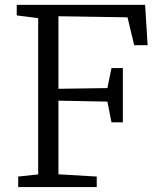

<svg xmlns="http://www.w3.org/2000/svg" viewBox="-20 -763 657 783"><path d="M54.2 -43 135.7 -51.8V-689L48.3 -700.2V-743.2H571.8L582 -578.6H527.3L500 -692.4L218.3 -696.8V-400.9L418 -403.8L434.6 -485.4H481V-264.2H434.6L418 -348.6L218.3 -352.5V-52.2L374.5 -43V0H54.2Z"/></svg>

Font: MerriweatherLight
Style: Regular
Weight: 300
Designer: Eben Sorkin ( sorkintype@gmail.com )
Foundry: Eben Sorkin
Version: Version 1.055; ttfautohint (v1.4.1)